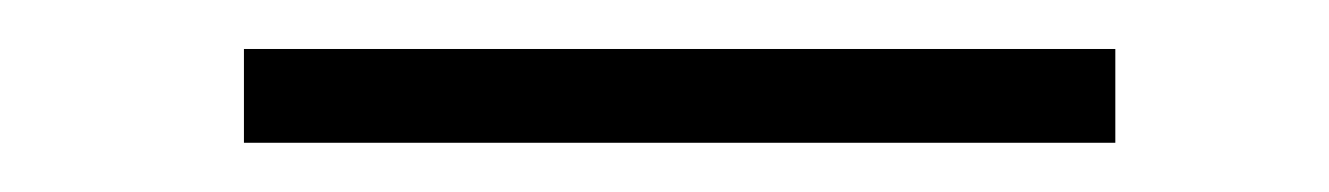

<svg xmlns="http://www.w3.org/2000/svg" viewBox="-20 -58 540 78"><path d="M79.1 -38.1H433.1V0H79.1Z"/></svg>

Font: Antic Didone
Style: Regular
Weight: 400
Designer: Santiago Orozco
Foundry: Santiago Orozco
Version: Version 2.000